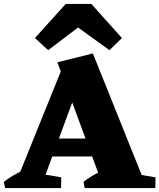

<svg xmlns="http://www.w3.org/2000/svg" viewBox="-40 -964 817 984"><path d="M30 0 291 -646 400 -628 168 0ZM492 0 254 -645 436 -690 713 0ZM184 -162V-254H517V-162ZM-14 0 -20 -32Q1 -49 26 -63.5Q51 -78 79 -91L80 0ZM133 0 136 -79 274 -55 273 0ZM394 0 388 -32Q409 -49 434 -63.5Q459 -78 487 -91L498 0ZM616 0 619 -79 757 -55 756 0ZM207 -707 139 -769 297 -944H428L585 -769L521 -707L360 -823Z"/></svg>

Font: Eczar ExtraBold
Style: Regular
Weight: 800
Designer: Vaibhav Singh
Foundry: Rosetta Type Foundry
Version: Version 2.000